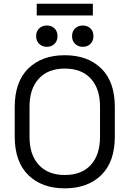

<svg xmlns="http://www.w3.org/2000/svg" viewBox="-20 -1016 708 1050"><path d="M334.2 14Q209 14 134.8 -58.5Q60.5 -131 60.5 -269.8V-430.2Q60.5 -569 134.8 -641.5Q209 -714 334.2 -714Q459.5 -714 533.8 -641.5Q608 -569 608 -430.2V-269.8Q608 -131 533.8 -58.5Q459.5 14 334.2 14ZM334.2 -59Q426.2 -59 476.6 -114Q527 -169 527 -267.2V-432.8Q527 -531 476.6 -586Q426.2 -641 334.2 -641Q243.2 -641 192.4 -586Q141.5 -531 141.5 -432.8V-267.2Q141.5 -169 192.4 -114Q243.2 -59 334.2 -59ZM432.5 -760Q407.5 -760 390.8 -776.2Q374 -792.5 374 -818.2Q374 -844.8 390.8 -860.6Q407.5 -876.5 432.5 -876.5Q458.5 -876.5 474.8 -860.6Q491 -844.8 491 -818.2Q491 -792.5 474.8 -776.2Q458.5 -760 432.5 -760ZM236 -760Q211 -760 194.2 -776.2Q177.5 -792.5 177.5 -818.2Q177.5 -844.8 194.2 -860.6Q211 -876.5 236 -876.5Q262 -876.5 278.2 -860.6Q294.5 -844.8 294.5 -818.2Q294.5 -792.5 278.2 -776.2Q262 -760 236 -760ZM487.8 -931.5H180.8V-995.5H487.8Z"/></svg>

Font: Space Grotesk Variable Light
Style: Regular
Weight: 300
Designer: Florian Karsten
Foundry: Florian Karsten
Version: Version 2.000